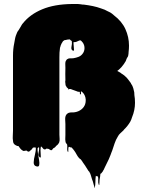

<svg xmlns="http://www.w3.org/2000/svg" viewBox="-20 -730 722 960"><path d="M640 -143Q637 -132 631 -121Q618 -99 600 -82Q600 -81 598 -79L596 -77Q589 -70 581.5 -63.5Q574 -57 569 -47Q559 -31 553 -13Q547 5 541 23Q540 25 539 28Q538 31 537 33Q536 36 535 38.5Q534 41 533 44L524 66Q519 76 514 86.5Q509 97 504 107L498 120Q497 121 496.5 122Q496 123 495 124Q495 125 494.5 125.5Q494 126 494 127Q490 133 486 137Q485 137 482 139Q481 146 480.5 153.5Q480 161 478 169Q477 175 477 187Q477 199 474 194Q470 184 471 173Q472 162 470 152Q470 152 466 152Q464 152 463 151Q462 151 460.5 149.5Q459 148 459 150Q457 164 457 179Q457 194 454 209Q453 212 452 205.5Q451 199 449 195Q446 184 445.5 182Q445 180 444.5 178Q444 176 440 166Q437 157 434.5 147.5Q432 138 427 130Q427 129 426 128Q426 128 424 126Q422 126 422 124Q415 114 408 102Q408 101 407.5 101Q407 101 407 100Q404 96 401 91.5Q398 87 395 83Q392 79 389.5 74.5Q387 70 384 67Q380 65 375 60Q368 52 362.5 41.5Q357 31 351 23Q345 14 336 6L335 7Q334 8 330.5 6Q327 4 327 4Q326 5 324.5 4.5Q323 4 323 5Q321 11 321.5 22.5Q322 34 319 29Q315 21 316 12Q317 3 316 -6Q315 -8 314 -10Q313 -12 311 -13Q311 -14 310.5 -14.5Q310 -15 310 -15Q310 -16 309.5 -16Q309 -16 309 -17Q309 -17 308.5 -17.5Q308 -18 308 -19Q307 -21 307 -26Q306 -33 306.5 -40.5Q307 -48 307 -55V-110Q307 -119 306 -130Q305 -141 308 -150Q311 -158 317 -162Q317 -162 317.5 -162Q318 -162 318 -163L324 -166Q327 -167 331 -167.5Q335 -168 339 -168Q343 -168 347 -168Q351 -168 355 -169Q373 -172 387 -183Q401 -194 406 -210Q408 -216 408 -219Q410 -232 407 -243Q404 -254 399 -261L391 -270Q390 -270 390 -270.5Q390 -271 389 -271L385 -274Q384 -270 385 -265Q386 -260 382 -258Q379 -257 379.5 -263Q380 -269 378 -271Q378 -271 374 -271Q368 -271 363 -274L338 -283Q337 -284 336.5 -284Q336 -284 336 -284Q335 -285 332 -285H326Q325 -282 324 -282Q321 -284 321 -287Q319 -288 317.5 -290Q316 -292 314 -293Q313 -295 312 -297Q311 -299 309 -301Q308 -304 307.5 -307Q307 -310 307 -313Q305 -321 307 -329Q306 -345 306.5 -360Q307 -375 307 -391Q307 -399 306.5 -407.5Q306 -416 308 -423Q310 -426 311.5 -429Q313 -432 316 -434Q323 -439 332 -438.5Q341 -438 348 -439Q360 -441 372 -445.5Q384 -450 392 -460Q402 -472 402.5 -488Q403 -504 394 -517Q394 -517 392 -519Q391 -521 387 -525Q385 -527 383 -528Q379 -529 373 -526Q367 -523 362 -521Q356 -519 353 -519Q352 -519 350.5 -520Q349 -521 348 -519Q347 -512 348.5 -500.5Q350 -489 350 -481.5Q350 -474 344 -477Q334 -482 337.5 -497Q341 -512 339 -524Q339 -526 337.5 -526Q336 -526 335 -527L329 -533Q319 -533 308 -530Q304 -530 302 -529Q301 -529 300 -528Q299 -527 298 -526Q297 -525 295 -524Q295 -523 293 -521Q293 -520 292.5 -520Q292 -520 292 -519Q288 -514 285 -506Q284 -505 284 -504.5Q284 -504 284 -504Q283 -500 282 -497Q281 -494 280 -491Q278 -479 277.5 -467Q277 -455 277 -443V-56Q277 -47 278 -37Q279 -27 276 -18Q274 -14 273 -13Q271 -9 267 -5.5Q263 -2 259 1Q258 3 259 2.5Q260 2 254 7Q251 10 250 10Q248 10 246 12Q243 15 241 18.5Q239 22 234 21Q231 20 228.5 18Q226 16 224 15Q223 15 222 14.5Q221 14 220 14Q214 14 212 13Q210 16 206 17Q199 18 194.5 11.5Q190 5 185 2Q184 3 184 6Q184 9 183 13Q182 20 183 32Q184 44 184 52.5Q184 61 178 56Q169 47 173 32.5Q177 18 175 5Q174 6 172 8Q170 10 168 11Q167 22 170 38.5Q173 55 175.5 70.5Q178 86 176 95.5Q174 105 163 102Q148 99 148.5 82Q149 65 154.5 44.5Q160 24 159 9Q157 7 156 7Q153 8 145 8Q143 10 142 12Q140 15 137.5 18Q135 21 131 23Q129 24 128 26Q127 28 123 28Q119 29 117 26Q115 23 112 23Q106 23 101.5 24.5Q97 26 92 22Q89 20 86 17.5Q83 15 81 12L72 0H67L60 -3Q45 -10 45 -26Q43 -38 44 -52Q45 -66 45 -76V-294Q45 -306 45 -331.5Q45 -357 45 -387Q45 -417 45 -441V-452Q45 -485 51 -513Q53 -523 54.5 -532.5Q56 -542 59 -551Q62 -560 65.5 -567.5Q69 -575 73 -579L82 -594Q85 -599 88 -604.5Q91 -610 95 -614Q130 -658 191 -683.5Q252 -709 340 -710H369Q372 -709 380 -709L394 -707H399Q423 -704 444.5 -699.5Q466 -695 485 -688Q505 -682 518 -674Q523 -672 526.5 -670Q530 -668 534 -666Q538 -663 541.5 -660.5Q545 -658 548 -655L549 -654Q589 -624 607 -584.5Q625 -545 625 -502Q625 -494 624.5 -486Q624 -478 623 -470Q623 -466 622.5 -461.5Q622 -457 621 -452Q621 -451 620.5 -450.5Q620 -450 620 -449Q619 -445 616 -442L613 -436Q612 -434 611.5 -432Q611 -430 610 -428Q610 -427 609.5 -426.5Q609 -426 609 -425Q600 -409 587 -394L581 -388Q579 -386 576.5 -383.5Q574 -381 571 -379Q568 -376 566 -375Q568 -374 570 -373.5Q572 -373 574 -371Q578 -369 582 -366.5Q586 -364 589 -361Q590 -361 591 -360L601 -353Q604 -350 607 -347.5Q610 -345 613 -342Q617 -338 620.5 -333Q624 -328 628 -323Q630 -320 632.5 -317Q635 -314 636 -310Q640 -306 643 -298Q645 -294 646.5 -288.5Q648 -283 649 -278Q652 -271 652 -254Q655 -238 655 -216Q655 -179 640 -143Z"/></svg>

Font: Rubik Wet Paint
Style: Regular
Weight: 400
Designer: Hubert and Fischer, NaN
Foundry: Hubert and Fischer, NaN
Version: Version 2.200